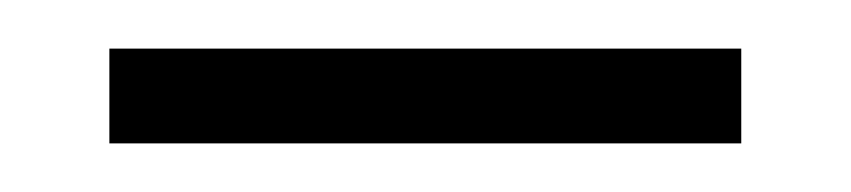

<svg xmlns="http://www.w3.org/2000/svg" viewBox="-20 -312 350 79"><path d="M25 -253V-292H285V-253Z"/></svg>

Font: Noto Rashi Hebrew ExtraLight
Style: Regular
Weight: 250
Version: Version 1.006